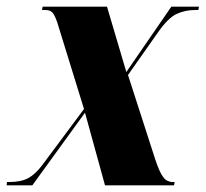

<svg xmlns="http://www.w3.org/2000/svg" viewBox="-46 -556 617 576"><path d="M-26 0 -25 -10H-18Q17 -10 38.5 -21.5Q60 -33 81 -61L206 -229L126 -488Q119 -509 112 -517.5Q105 -526 90 -526H80L82 -536H275L333 -340L468 -536H551L549 -526H540Q509 -526 483.5 -514Q458 -502 428 -459L338 -331L419 -80Q430 -47 438.5 -32.5Q447 -18 455.5 -14Q464 -10 471 -10H478L476 0H269L209 -218L51 0Z"/></svg>

Font: Noto Serif Display ExtraCondensed Black
Style: Italic
Weight: 900
Width: 2
Italic angle: -12°
Designer: Monotype Design Team
Foundry: Monotype Imaging Inc.
Version: Version 2.009